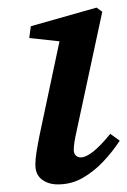

<svg xmlns="http://www.w3.org/2000/svg" viewBox="-20 -473 335 505"><path d="M73 -40Q73 -54 76 -73Q79 -92 84 -117L140 -381L158 -362L57 -373L61 -404L234 -453L249 -442L181 -126Q174 -95 174 -79Q174 -69 179.5 -64Q185 -59 192 -59Q220 -59 270 -121L295 -103Q276 -74 251.5 -48Q227 -22 197.5 -5Q168 12 132 12Q107 12 90 -1Q73 -14 73 -40Z"/></svg>

Font: Lisu Bosa
Style: Bold Italic
Weight: 700
Italic angle: -19°
Designer: David Morse, Annie Olsen, Victor Gaultney, Frank Grießhammer (Latin)
Foundry: SIL International
Version: Version 2.000